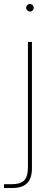

<svg xmlns="http://www.w3.org/2000/svg" viewBox="-48 -722 256 962"><path d="M-28 220V201H9Q56 201 74 181Q92 161 92 117V-512H112V123Q112 153 102.5 174.5Q93 196 71.5 208Q50 220 13 220ZM102 -664Q95 -664 89 -670Q83 -676 83 -683Q83 -691 89 -696.5Q95 -702 102 -702Q110 -702 115.5 -696.5Q121 -691 121 -683Q121 -676 115.5 -670Q110 -664 102 -664Z"/></svg>

Font: DM Sans 12pt Thin
Style: Regular
Weight: 250
Version: Version 4.004;gftools[0.9.30]